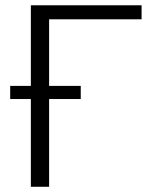

<svg xmlns="http://www.w3.org/2000/svg" viewBox="-20 -715 607 735"><path d="M19 -335.9V-386.2H98.1V-694.8H522V-641.1H168V-386.2H289.1V-335.9H168V0H98.1V-335.9Z"/></svg>

Font: CMU Bright
Style: Roman
Weight: 500
Version: Version 0.7.0